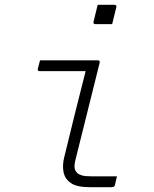

<svg xmlns="http://www.w3.org/2000/svg" viewBox="-20 -776 640 796"><path d="M146 -526H385Q396 -526 393 -515Q368 -417 344.5 -320.5Q321 -224 295 -122Q288 -96 289 -82.5Q290 -69 300 -59Q308 -52 320.5 -48.5Q333 -45 358 -45H465Q463 -36 461 -28.5Q459 -21 457 -11Q456 -4 451.5 -2Q447 0 443 0H351Q299 0 274 -17Q249 -34 243.5 -62.5Q238 -91 246 -123Q269 -218 290.5 -304.5Q312 -391 335 -481H145Q134 -481 137 -492Q139 -500 141.5 -509Q144 -518 146 -526ZM385 -756H454Q465 -756 462 -745L445 -676H376Q365 -676 368 -687Z"/></svg>

Font: Recursive Mn Lnr St Lt
Style: Italic
Weight: 300
Italic angle: -15°
Monospace: yes
Version: Version 1.079;hotconv 1.0.112;makeotfexe 2.5.65598; ttfautoh